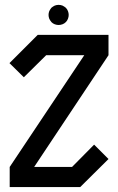

<svg xmlns="http://www.w3.org/2000/svg" viewBox="-20 -762 480 782"><path d="M273.4 -82Q302.7 -112.3 363.3 -172.9L421.9 -114.3Q383.8 -76.2 306.6 0H19.5V-82Q121.1 -234.4 323.2 -537.1H168Q137.7 -506.8 77.1 -447.3Q57.6 -466.8 18.6 -504.9L133.8 -620.1H421.9V-537.1Q321.3 -385.7 119.1 -82ZM234.4 -663.1Q226.6 -660.2 218.8 -660.2Q210.9 -660.2 203.1 -663.1Q195.3 -666 189.5 -671.9Q184.6 -677.7 180.7 -685.5Q177.7 -693.4 177.7 -701.2Q177.7 -709 180.7 -716.8Q184.6 -724.6 189.5 -730.5Q195.3 -735.4 203.1 -739.3Q210.9 -742.2 218.8 -742.2Q226.6 -742.2 234.4 -739.3Q242.2 -735.4 248 -730.5Q253.9 -724.6 256.8 -716.8Q259.8 -709 259.8 -701.2Q259.8 -693.4 256.8 -685.5Q253.9 -677.7 248 -671.9Q242.2 -666 234.4 -663.1Z"/></svg>

Font: mr_KirucoupageG
Style: Regular
Weight: 400
Designer: Jan Henkel
Version: Version 1.00 May 25, 2020, initial release